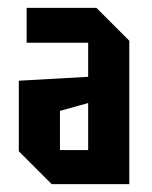

<svg xmlns="http://www.w3.org/2000/svg" viewBox="-20 -720 388 490"><path d="M28 -334V-514L205 -524V-611H48V-700H226L310 -616V-250H112ZM133 -437V-337H205V-457Z"/></svg>

Font: Tektur Condensed Medium
Style: Regular
Weight: 500
Width: 3
Designer: Adam Jagosz
Foundry: Adam Jagosz
Version: Version 1.005;gftools[0.9.30]